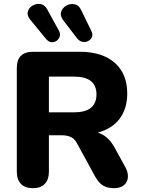

<svg xmlns="http://www.w3.org/2000/svg" viewBox="-20 -976 740 1005"><path d="M236 -388H367Q485 -388 485 -482Q485 -575 367 -575H236ZM383 -776 311 -870Q293 -894 300 -914.5Q307 -935 327 -946.5Q347 -958 369.5 -954Q392 -950 404 -925L458 -814Q467 -797 461.5 -783Q456 -769 442 -761.5Q428 -754 412 -757Q396 -760 383 -776ZM222 -771 140 -871Q120 -894 125.5 -914.5Q131 -935 150 -946.5Q169 -958 191 -955Q213 -952 227 -927L287 -818Q297 -801 293 -786.5Q289 -772 277 -763Q265 -754 250 -755Q235 -756 222 -771ZM152 9Q111 9 89.5 -13.5Q68 -36 68 -77V-620Q68 -705 153 -705H397Q516 -705 581 -647Q646 -589 646 -487Q646 -408 606.5 -355Q567 -302 492 -282Q545 -266 579 -205L636 -101Q651 -74 649.5 -49Q648 -24 630 -7.5Q612 9 576 9Q540 9 517.5 -6Q495 -21 478 -52L384 -224Q371 -250 350.5 -259Q330 -268 302 -268H236V-77Q236 -36 214.5 -13.5Q193 9 152 9Z"/></svg>

Font: Chiron GoRound TC EB
Style: Regular
Weight: 700
Designer: Ryoko NISHIZUKA 西塚涼子 (kana, bopomofo & ideographs); Paul D. Hunt (Latin, Greek & Cyrillic); Sandoll Communications 산돌커뮤니
Foundry: Adobe
Version: Version 1.000;hotconv 1.1.1;makeotfexe 2.6.0